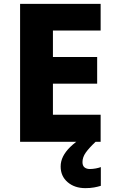

<svg xmlns="http://www.w3.org/2000/svg" viewBox="-20 -734 595 994"><path d="M501 0H84V-714H501V-576H254V-439H483V-301H254V-140H501ZM407 105Q407 124 417.5 132.5Q428 141 445 141Q460 141 476 138Q492 135 502 131V228Q486 233 466.5 236.5Q447 240 422 240Q366 240 330 209Q294 178 294 128Q294 101 306.5 76Q319 51 344 26.5Q369 2 406 -21L475 0Q441 32 424 56Q407 80 407 105Z"/></svg>

Font: Noto Sans Hebrew ExtraBold
Style: Regular
Weight: 800
Designer: Monotype Design Team
Foundry: Monotype Imaging Inc.
Version: Version 2.003